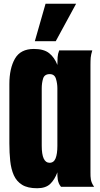

<svg xmlns="http://www.w3.org/2000/svg" viewBox="-20 -1003 538 1031"><path d="M307.6 0Q299.8 -9.3 295.9 -19Q292 -28.8 290.3 -38.6Q288.6 -48.3 288.3 -58.3Q288.1 -68.4 288.1 -77.6Q273.4 -38.1 249.3 -15.1Q225.1 7.8 179.2 7.8Q128.4 7.8 98.6 -10.7Q68.8 -29.3 54.2 -62Q39.6 -94.7 34.9 -138.7Q30.3 -182.6 30.3 -232.9V-551.3Q30.3 -635.7 60.3 -688Q90.3 -740.2 162.1 -740.2Q215.3 -740.2 243.9 -717.5Q272.5 -694.8 288.1 -654.3Q288.1 -677.2 289.3 -695.6Q290.5 -713.9 297.9 -732.4H475.6Q472.2 -721.2 470 -711.7Q467.8 -702.1 467 -693.4Q466.3 -684.6 466.1 -675Q465.8 -665.5 465.8 -654.3V-77.6Q465.8 -66.4 466.1 -57.1Q466.3 -47.9 468 -38.8Q469.7 -29.8 473.6 -20.5Q477.5 -11.2 485.4 0ZM246.1 -128.9Q269 -128.9 278.6 -152.8Q288.1 -176.8 288.1 -219.7V-528.8Q288.1 -554.7 280.5 -579.8Q272.9 -605 247.1 -605Q218.8 -605 211.4 -581.1Q204.1 -557.1 204.1 -528.8V-220.7Q204.1 -128.9 246.1 -128.9ZM279.3 -781.7H167L224.6 -982.9H388.7Z"/></svg>

Font: webenart
Style: Regular
Weight: 400
Designer: Vernon Adams
Foundry: Vernon Adams
Version: Version 2.116; ttfautohint (v1.8.3)